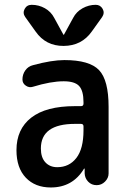

<svg xmlns="http://www.w3.org/2000/svg" viewBox="-20 -785 540 814"><path d="M290 -709Q303.7 -735.4 330.1 -750Q356.4 -764.6 385.7 -764.6Q405.3 -764.6 415 -747.6Q424.8 -730.5 413.1 -712.9L369.1 -651.4Q326.2 -590.8 250 -590.3Q173.8 -589.8 130.9 -651.4L86.9 -712.9Q75.2 -729.5 84.5 -747.1Q93.8 -764.6 114.3 -764.6Q144.5 -764.6 170.4 -750Q196.3 -735.4 210 -709L249 -637.7H250H251ZM297.9 -259.8Q153.3 -259.8 153.3 -155.3Q153.3 -117.2 172.4 -96.7Q191.4 -76.2 222.7 -76.2Q273.4 -76.2 303.7 -115.2Q334 -154.3 334 -232.4V-249Q334 -259.8 323.2 -259.8ZM195.3 9.8Q128.9 9.8 89.4 -31.7Q49.8 -73.2 49.8 -148.4Q49.8 -237.3 112.3 -286.1Q174.8 -335 297.9 -335H323.2Q334 -335 334 -345.7V-351.6Q334 -400.4 315.4 -420.4Q296.9 -440.4 250 -440.4Q195.3 -440.4 119.1 -417Q103.5 -412.1 89.4 -421.9Q75.2 -431.6 75.2 -448.2Q75.2 -469.7 87.4 -486.8Q99.6 -503.9 120.1 -508.8Q199.2 -530.3 252.9 -530.3Q359.4 -530.3 399.9 -487.8Q440.4 -445.3 440.4 -332V-49.8Q440.4 -30.3 425.3 -15.1Q410.2 0 389.6 0Q368.2 0 354 -14.6Q339.8 -29.3 338.9 -49.8V-69.3Q338.9 -70.3 337.9 -70.3Q335.9 -70.3 335.9 -69.3Q288.1 9.8 195.3 9.8Z"/></svg>

Font: Rounded-X Mgen+ 2m medium
Style: Regular
Weight: 500
Designer: [Source Han Sans]
Ryoko NISHIZUKA  (kana & ideographs); Paul D. Hunt (Latin, Greek & Cyrillic); Wenlong ZHANG  (bopomofo
Version: Version 1.059.20150602